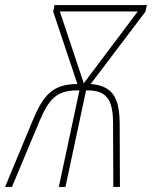

<svg xmlns="http://www.w3.org/2000/svg" viewBox="-70 -734 597 754"><path d="M58 -260 -50 0H-23L85 -258C121 -342 150 -379 233 -379H242L161 0H187L268 -379H274C350 -379 374 -341 374 -249L375 0H401L400 -249C399 -349 374 -397 286 -404L501 -688L507 -714H144L139 -688L234 -404C135 -404 99 -358 58 -260ZM259 -407 165 -689H471Z"/></svg>

Font: Noto Sans Condensed Thin
Style: Italic
Weight: 100
Width: 3
Italic angle: -12°
Designer: Monotype Design Team
Foundry: Monotype Imaging Inc.
Version: Version 2.013